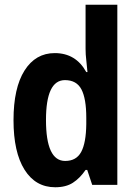

<svg xmlns="http://www.w3.org/2000/svg" viewBox="-20 -780 580 810"><path d="M213 10Q130 10 83.5 -64Q37 -138 37 -273Q37 -409 83.5 -482.5Q130 -556 211 -556Q300 -556 344 -476H349Q347 -502 344 -526Q341 -550 341 -574V-760H475V0H369L348 -63H341Q317 -28 287.5 -9Q258 10 213 10ZM255 -101Q302 -101 322.5 -139Q343 -177 344 -256V-283Q344 -364 323.5 -403Q303 -442 254 -442Q174 -442 174 -274Q174 -101 255 -101Z"/></svg>

Font: Noto Sans Gurmukhi UI Condensed
Style: Bold
Weight: 700
Width: 3
Designer: Jelle Bosma - Monotype Design Team
Foundry: Monotype Imaging Inc.
Version: Version 2.004; ttfautohint (v1.8.4.7-5d5b)